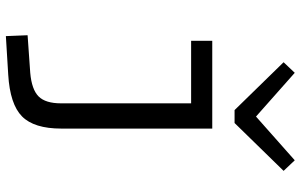

<svg xmlns="http://www.w3.org/2000/svg" viewBox="-205 -581 1024 654"><g transform="rotate(90 307.0 -254.0)"><path d="M418 -465V49Q418 142 376.5 183Q335 224 234 230L103 238L100 164L228 155Q285 150 308.5 126.5Q332 103 332 50V-393H119V-465ZM526 -746 562 -708 399 -541H355L192 -708L228 -746L377 -614Z"/></g></svg>

Font: Intel One Mono
Style: Regular
Weight: 400
Monospace: yes
Designer: Fred Shallcrass
Foundry: Frere-Jones Type LLC
Version: Version 1.400;hotconv 1.1.0;makeotfexe 2.6.0;FJTRelease1.4